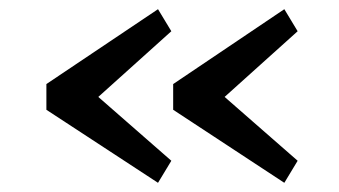

<svg xmlns="http://www.w3.org/2000/svg" viewBox="-20 -432 739 418"><path d="M357 -193V-249L599 -412L628 -364L469 -221L628 -82L599 -34ZM81 -193V-249L324 -412L353 -364L194 -221L353 -82L324 -34Z"/></svg>

Font: Aikya SemiBold
Style: Regular
Weight: 600
Designer: Neelakash Kshetrimayum (Latin subset based on Merriweather by Eben Sorkin)
Foundry: Brand New Type
Version: Version 1.00 b005